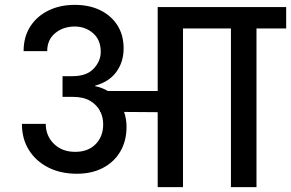

<svg xmlns="http://www.w3.org/2000/svg" viewBox="-20 -769 1196 789"><path d="M278 -456Q336 -456 365 -487Q394 -518 394 -556Q394 -605 362.5 -632.5Q331 -660 287 -660Q240 -660 207 -633Q174 -606 174 -559H77Q77 -617 104 -659.5Q131 -702 178.5 -725.5Q226 -749 287 -749Q347 -749 392 -727Q437 -705 462.5 -665Q488 -625 488 -570Q488 -515 458.5 -474Q429 -433 371 -417V-415Q400 -409 423 -395H628V-740H854V-652H732V0H628V-308L490 -309Q500 -279 500 -248Q500 -190 474.5 -146.5Q449 -103 403 -79Q357 -55 296 -55Q229 -55 178 -81Q127 -107 98.5 -153Q70 -199 70 -260H168Q168 -211 201.5 -178Q235 -145 289 -145Q342 -145 373 -176.5Q404 -208 404 -258Q404 -286 393 -309H391V-313Q378 -338 350.5 -354.5Q323 -371 278 -371H237V-456ZM929 0V-652H807V-740H1156V-652H1034V0Z"/></svg>

Font: Poppins Medium
Style: Regular
Weight: 500
Designer: Ninad Kale (Devanagari), Jonny Pinhorn (Latin)
Version: Version 5.002